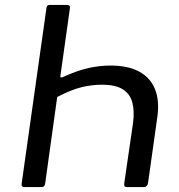

<svg xmlns="http://www.w3.org/2000/svg" viewBox="-20 -762 731 782"><path d="M253 -742Q266 -742 265 -730L226 -453Q224 -443 236 -448Q295 -475 340.5 -485Q386 -495 430 -495Q502 -495 547.5 -470Q593 -445 611.5 -398.5Q630 -352 621 -287L583 -17Q580 0 565 0H499Q491 0 488 -3Q485 -6 486 -15L522 -262Q528 -310 519 -344.5Q510 -379 480.5 -398Q451 -417 394 -417Q355 -417 313 -407Q271 -397 213 -367L164 -15Q162 0 150 0H80Q66 0 68 -13L169 -728Q170 -742 182 -742Z"/></svg>

Font: Libre Franklin
Style: Italic
Weight: 400
Italic angle: -8°
Designer: Pablo Impallari, Rodrigo Fuenzalida, Nhung Nguyen
Foundry: Impallari Type
Version: Version 3.000